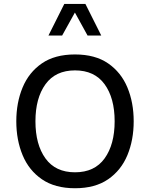

<svg xmlns="http://www.w3.org/2000/svg" viewBox="-20 -975 781 1000"><path d="M370.6 -691.4Q475.6 -691.4 543.2 -644.8Q610.8 -598.1 643.6 -519.3Q676.3 -440.4 676.3 -343.3Q676.3 -246.1 643.6 -167Q610.8 -87.9 543.2 -41.3Q475.6 5.4 370.6 5.4Q266.1 5.4 198.2 -41.3Q130.4 -87.9 97.7 -167Q64.9 -246.1 64.9 -343.3Q64.9 -440.4 97.7 -519.3Q130.4 -598.1 198 -644.8Q265.6 -691.4 370.6 -691.4ZM370.6 -608.4Q269 -608.4 216.8 -536.1Q164.6 -463.9 164.6 -343.3Q164.6 -222.2 216.8 -149.9Q269 -77.6 370.6 -77.6Q472.7 -77.6 524.9 -150.1Q577.1 -222.7 577.1 -343.3Q577.1 -464.4 524.7 -536.4Q472.2 -608.4 370.6 -608.4ZM507.3 -790H436L370.1 -909.7L303.7 -790H232.4L314.9 -954.6H424.8Z"/></svg>

Font: Estedad-FD Medium
Style: Regular
Weight: 500
Designer: Amin Abedi
Version: Version 7.3